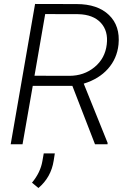

<svg xmlns="http://www.w3.org/2000/svg" viewBox="-20 -731 661 973"><path d="M346.7 -295.9H146L94.2 0H34.2L157.7 -710.9L368.2 -710.4Q474.6 -710.4 532.2 -655Q589.8 -599.6 580.6 -505.4Q573.2 -434.1 527.1 -382.3Q481 -330.6 404.3 -307.1L525.4 -6.8L524.9 0H461.4ZM154.8 -347.2 330.6 -346.7Q405.8 -346.7 459.2 -390.9Q512.7 -435.1 521 -505.9Q529.3 -574.2 490.7 -615.7Q452.1 -657.2 377 -659.2L209 -659.7ZM174.8 221.7 142.1 194.8Q185.1 143.1 194.8 85.4L201.7 46.4H257.8L252 83.5Q238.8 167.5 174.8 221.7Z"/></svg>

Font: RobotoInd Light
Style: Italic
Weight: 300
Italic angle: -12°
Designer: Google
Version: Version 2.001151; 2014